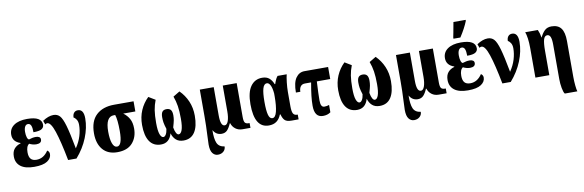

<svg xmlns="http://www.w3.org/2000/svg" viewBox="-63 -1386 6740 2215"><g transform="rotate(-10 3307.0 -278.0)"><path d="M24 -148Q24 -205 52 -238Q80 -271 127 -284V-289Q38 -319 38 -401Q38 -470 94 -509.5Q150 -549 249 -549Q420 -549 420 -451Q420 -420 393 -402.5Q366 -385 296 -385Q296 -438 285 -463.5Q274 -489 249 -489Q226 -489 213.5 -466.5Q201 -444 201 -405Q201 -368 209 -342Q217 -316 231 -312Q274 -327 313 -327Q337 -327 352 -317.5Q367 -308 367 -288Q367 -265 351 -253.5Q335 -242 305 -242Q284 -242 262 -248Q240 -254 224 -263Q188 -240 188 -168Q188 -116 209.5 -91Q231 -66 277 -66Q360 -66 415 -149Q426 -143 433 -131.5Q440 -120 440 -105Q440 -56 391 -23Q342 10 237 10Q132 10 78 -31.5Q24 -73 24 -148Z M470 -460Q456 -460 446 -450L429 -495Q497 -541 557 -541Q602 -541 630.5 -510Q659 -479 685 -389.5Q711 -300 745 -117Q789 -182 809 -248.5Q829 -315 829 -377Q829 -416 813.5 -440Q798 -464 781 -471Q781 -506 797.5 -526Q814 -546 843 -546Q912 -546 912 -439Q912 -330 865.5 -214.5Q819 -99 732 0H634Q591 -224 551.5 -342Q512 -460 470 -460Z M981 -250Q981 -393 1057.5 -464.5Q1134 -536 1268 -536H1495V-417H1353Q1396 -386 1421.5 -341Q1447 -296 1447 -226Q1447 -123 1387.5 -56.5Q1328 10 1210 10Q1101 10 1041 -59.5Q981 -129 981 -250ZM1279 -226Q1279 -359 1259 -417H1242Q1146 -417 1146 -242Q1146 -153 1164.5 -103.5Q1183 -54 1217 -54Q1279 -54 1279 -226Z M1544 -250Q1544 -343 1577.5 -420.5Q1611 -498 1671 -556L1749 -509Q1727 -453 1717.5 -393.5Q1708 -334 1708 -244Q1708 -154 1723.5 -112Q1739 -70 1763 -70Q1779 -70 1793 -92Q1807 -114 1813 -157Q1797 -207 1792.5 -235.5Q1788 -264 1788 -297Q1788 -341 1803.5 -361Q1819 -381 1853 -381Q1887 -381 1903 -361Q1919 -341 1919 -297Q1919 -267 1914 -240Q1909 -213 1893 -159Q1901 -114 1914 -92Q1927 -70 1942 -70Q1967 -70 1982.5 -111.5Q1998 -153 1998 -244Q1998 -333 1988.5 -393Q1979 -453 1958 -509L2036 -556Q2095 -498 2128.5 -420.5Q2162 -343 2162 -250Q2162 -124 2117.5 -57Q2073 10 1986 10Q1931 10 1898 -19.5Q1865 -49 1851 -98Q1820 10 1722 10Q1634 10 1589 -56.5Q1544 -123 1544 -250Z M2261 106Q2261 80 2265 0Q2271 -114 2271 -225V-536H2434V-204Q2434 -80 2483 -80Q2510 -80 2525 -122Q2540 -164 2540 -233V-536H2703V-138Q2703 -91 2715 -73.5Q2727 -56 2762 -56H2770V0H2678Q2630 0 2596 -25.5Q2562 -51 2549 -93H2544Q2522 -41 2497 -15.5Q2472 10 2431 10Q2367 10 2333 -51Q2331 51 2352.5 101Q2374 151 2439 159Q2439 194 2413.5 217Q2388 240 2348 240Q2310 240 2285.5 208Q2261 176 2261 106Z M2817 -267Q2817 -407 2866.5 -476.5Q2916 -546 3002 -546Q3054 -546 3084.5 -520Q3115 -494 3133 -448H3139Q3141 -453 3147 -471Q3153 -489 3161.5 -505Q3170 -521 3182 -536H3289Q3281 -505 3274 -445Q3267 -385 3267 -332V-166Q3267 -104 3280.5 -80Q3294 -56 3327 -56H3334V0H3251Q3196 0 3173 -22.5Q3150 -45 3138 -93H3131Q3111 -42 3075.5 -16Q3040 10 2985 10Q2817 10 2817 -267ZM3108 -308V-344Q3102 -409 3085 -441.5Q3068 -474 3045 -474Q3011 -474 2996 -422.5Q2981 -371 2981 -267Q2981 -163 2994.5 -114.5Q3008 -66 3039 -66Q3075 -66 3091.5 -132Q3108 -198 3108 -308Z M3520 -126Q3520 -181 3527 -242.5Q3534 -304 3550 -395H3478Q3443 -395 3426 -371.5Q3409 -348 3409 -310H3357Q3357 -426 3395.5 -481Q3434 -536 3497 -536H3774V-395H3617Q3609 -247 3609 -172Q3609 -93 3652 -93Q3684 -93 3709 -103V-17Q3673 10 3619 10Q3520 10 3520 -126Z M3842 -250Q3842 -343 3875.5 -420.5Q3909 -498 3969 -556L4047 -509Q4025 -453 4015.5 -393.5Q4006 -334 4006 -244Q4006 -154 4021.5 -112Q4037 -70 4061 -70Q4077 -70 4091 -92Q4105 -114 4111 -157Q4095 -207 4090.5 -235.5Q4086 -264 4086 -297Q4086 -341 4101.5 -361Q4117 -381 4151 -381Q4185 -381 4201 -361Q4217 -341 4217 -297Q4217 -267 4212 -240Q4207 -213 4191 -159Q4199 -114 4212 -92Q4225 -70 4240 -70Q4265 -70 4280.5 -111.5Q4296 -153 4296 -244Q4296 -333 4286.5 -393Q4277 -453 4256 -509L4334 -556Q4393 -498 4426.5 -420.5Q4460 -343 4460 -250Q4460 -124 4415.5 -57Q4371 10 4284 10Q4229 10 4196 -19.5Q4163 -49 4149 -98Q4118 10 4020 10Q3932 10 3887 -56.5Q3842 -123 3842 -250Z M4559 106Q4559 80 4563 0Q4569 -114 4569 -225V-536H4732V-204Q4732 -80 4781 -80Q4808 -80 4823 -122Q4838 -164 4838 -233V-536H5001V-138Q5001 -91 5013 -73.5Q5025 -56 5060 -56H5068V0H4976Q4928 0 4894 -25.5Q4860 -51 4847 -93H4842Q4820 -41 4795 -15.5Q4770 10 4729 10Q4665 10 4631 -51Q4629 51 4650.5 101Q4672 151 4737 159Q4737 194 4711.5 217Q4686 240 4646 240Q4608 240 4583.5 208Q4559 176 4559 106Z M5255 -621 5266 -676Q5284 -765 5288 -796H5431V-784Q5399 -703 5336 -606H5255ZM5105 -148Q5105 -205 5133 -238Q5161 -271 5208 -284V-289Q5119 -319 5119 -401Q5119 -470 5175 -509.5Q5231 -549 5330 -549Q5501 -549 5501 -451Q5501 -420 5474 -402.5Q5447 -385 5377 -385Q5377 -438 5366 -463.5Q5355 -489 5330 -489Q5307 -489 5294.5 -466.5Q5282 -444 5282 -405Q5282 -368 5290 -342Q5298 -316 5312 -312Q5355 -327 5394 -327Q5418 -327 5433 -317.5Q5448 -308 5448 -288Q5448 -265 5432 -253.5Q5416 -242 5386 -242Q5365 -242 5343 -248Q5321 -254 5305 -263Q5269 -240 5269 -168Q5269 -116 5290.5 -91Q5312 -66 5358 -66Q5441 -66 5496 -149Q5507 -143 5514 -131.5Q5521 -120 5521 -105Q5521 -56 5472 -23Q5423 10 5318 10Q5213 10 5159 -31.5Q5105 -73 5105 -148Z M5557 -460Q5543 -460 5533 -450L5516 -495Q5584 -541 5644 -541Q5689 -541 5717.5 -510Q5746 -479 5772 -389.5Q5798 -300 5832 -117Q5876 -182 5896 -248.5Q5916 -315 5916 -377Q5916 -416 5900.5 -440Q5885 -464 5868 -471Q5868 -506 5884.5 -526Q5901 -546 5930 -546Q5999 -546 5999 -439Q5999 -330 5952.5 -214.5Q5906 -99 5819 0H5721Q5678 -224 5638.5 -342Q5599 -460 5557 -460Z M6376 65V-338Q6376 -401 6364 -429.5Q6352 -458 6327 -458Q6295 -458 6283 -415.5Q6271 -373 6271 -285V0H6108V-347Q6108 -410 6101 -459.5Q6094 -509 6083 -536H6231Q6250 -494 6258 -443H6259Q6281 -491 6311.5 -520.5Q6342 -550 6392 -550Q6468 -550 6504 -502.5Q6540 -455 6540 -352V69Q6540 119 6545 169Q6550 219 6557 240H6410Q6395 222 6385.5 169.5Q6376 117 6376 65Z"/></g></svg>

Font: Noto Serif CondBlack
Style: Regular
Weight: 900
Width: 3
Designer: Monotype Design Team
Foundry: Monotype Imaging Inc.
Version: Version 1.001